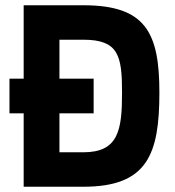

<svg xmlns="http://www.w3.org/2000/svg" viewBox="-20 -710 666 730"><path d="M16 -279H70V0H297C541 0 586 -124 586 -358C586 -586 534 -690 297 -690H70V-411H16ZM444 -358C444 -216 431 -131 297 -131H206V-279H336V-411H206V-559H297C431 -559 444 -498 444 -358Z"/></svg>

Font: TitilliumText22L
Style: 999 wt
Weight: 900
Designer: Campivisivi
Foundry: Campivisivi
Version: 1.000